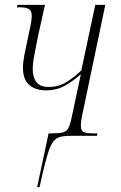

<svg xmlns="http://www.w3.org/2000/svg" viewBox="-20 -556 494 786"><path d="M132 210 179 -10H192Q221 -10 236 -13.5Q251 -17 258.5 -29.5Q266 -42 272 -69L311 -252Q276 -222 243.5 -204Q211 -186 168 -186Q126 -186 100 -208Q74 -230 74 -279Q74 -300 79.5 -329.5Q85 -359 92 -390Q99 -421 104.5 -448Q110 -475 110 -491Q110 -512 98.5 -519Q87 -526 63 -526H49L52 -536H164L135 -405Q127 -364 120.5 -330.5Q114 -297 114 -273Q114 -240 129 -220Q144 -200 180 -200Q221 -200 254.5 -221.5Q288 -243 313 -268L370 -536H411L316 -82Q313 -68 312 -59Q311 -50 311 -42Q311 -22 321 -16Q331 -10 361 -10H379L377 0H270Q243 0 226 4.5Q209 9 197.5 24.5Q186 40 176 72Q166 104 153 160L142 210Z"/></svg>

Font: Noto Serif Display Condensed ExtraLight
Style: Italic
Weight: 200
Width: 3
Italic angle: -12°
Designer: Monotype Design Team
Foundry: Monotype Imaging Inc.
Version: Version 2.009